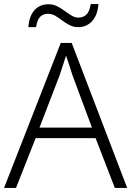

<svg xmlns="http://www.w3.org/2000/svg" viewBox="-20 -928 648 948"><path d="M547 0 452 -246H156L59 0H0L280 -716H334L608 0ZM434 -298 338 -556Q334 -570 324 -600Q314 -630 306 -653Q298 -627 289 -600.5Q280 -574 274 -555L175 -298ZM120 -794Q124 -848 150 -877.5Q176 -907 220 -907Q243 -907 262.5 -897Q282 -887 299.5 -874Q317 -861 333.5 -851Q350 -841 368 -841Q390 -841 406 -855.5Q422 -870 428 -908H466Q462 -854 435 -824Q408 -794 366 -794Q343 -794 323.5 -804Q304 -814 287 -827Q270 -840 253 -850Q236 -860 216 -860Q194 -860 179 -846Q164 -832 158 -794Z"/></svg>

Font: BC Sans Light
Style: Regular
Weight: 300
Designer: Monotype Design Team
Foundry: Monotype Imaging Inc.
Version: Version 2.000;GOOG;noto-source:20170915:90ef993387c0